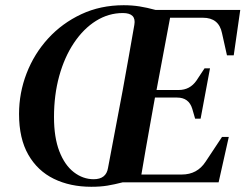

<svg xmlns="http://www.w3.org/2000/svg" viewBox="-20 -699 941 736"><path d="M330 17Q249 17 186.5 -13.5Q124 -44 88.5 -106Q53 -168 53 -262Q53 -343 82 -418Q111 -493 164.5 -551.5Q218 -610 291.5 -644.5Q365 -679 454 -679Q486 -679 514.5 -674.5Q543 -670 576 -661H901L876 -487H850L831 -572Q819 -631 758 -631H632L580 -354H665Q708 -354 733 -390L764 -437H785L749 -244H728L717 -282Q704 -325 659 -325H574Q566 -280 556.5 -227.5Q547 -175 538 -123.5Q529 -72 522 -30H677Q736 -30 768 -79L831 -174H857L818 0H450Q419 8 392 12.5Q365 17 330 17ZM339 -12Q387 -12 394 -55L450 -351Q462 -417 473.5 -481.5Q485 -546 495 -604Q503 -649 451 -649Q396 -649 348 -619Q300 -589 263.5 -534.5Q227 -480 207 -407.5Q187 -335 187 -250Q187 -172 207.5 -119Q228 -66 263 -39Q298 -12 339 -12Z"/></svg>

Font: DM Serif Text
Style: Italic
Weight: 400
Italic angle: -12°
Designer: Colophon Foundry, Frank Grießhammer
Foundry: Colophon Foundry
Version: Version 5.100; ttfautohint (v1.8.2)